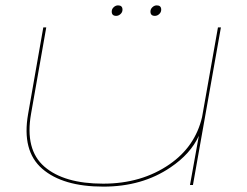

<svg xmlns="http://www.w3.org/2000/svg" viewBox="-20 -688 918 714"><path d="M686.5 0 715.5 -161 719.5 -183Q688.5 -115.5 614 -65.5Q509 6 364.5 6Q213.5 6 137 -60.5Q60.5 -127 84.5 -264L141 -586H152L95.5 -265Q72 -131.5 145.2 -68.2Q218.5 -5 363.5 -5Q506.5 -5 610.5 -77Q706 -143 731.5 -253L790.5 -586H801.5L697.5 0ZM412 -629Q395.5 -629 395.5 -645Q395.5 -654.5 402.8 -661.2Q410 -668 419 -668Q435.5 -668 435.5 -652Q435.5 -642.5 428.2 -635.8Q421 -629 412 -629ZM556 -629Q539.5 -629 539.5 -645Q539.5 -654.5 546.8 -661.2Q554 -668 563 -668Q579.5 -668 579.5 -652Q579.5 -642.5 572.2 -635.8Q565 -629 556 -629Z"/></svg>

Font: Anybody UltraExpanded Thin
Style: Italic
Weight: 100
Width: 9
Italic angle: -10°
Designer: Tyler Finck
Foundry: Etcetera Type Company
Version: Version 1.010; ttfautohint (v1.8.3) -l 8 -r 50 -G 200 -x 14 